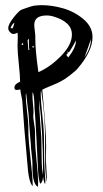

<svg xmlns="http://www.w3.org/2000/svg" viewBox="-20 -707 398 745"><path d="M65 -670Q68 -671 85 -677Q102 -683 112 -685Q132 -687 142 -687Q182 -687 225.5 -674.5Q269 -662 304 -632.5Q339 -603 339 -563Q339 -509 282 -442Q274 -432 251 -414.5Q228 -397 224 -396Q210 -387 181.5 -375.5Q153 -364 144 -359Q159 -203 159 -138Q159 -132 158.5 -118Q158 -104 158 -97Q158 -82 160 -51.5Q162 -21 162 -7V0Q155 -32 155 -88V-153Q155 -257 144 -325Q143 -328 142 -339Q141 -350 139 -356Q138 -351 138 -341Q138 -321 142.5 -276.5Q147 -232 148 -221Q151 -191 151 -133.5Q151 -76 153 -49L156 -7Q156 3 155 8Q148 -6 147 -24Q147 -1 136 6Q130 -9 128 -40Q126 -79 122 -158Q118 -237 115 -276Q114 -282 113.5 -300.5Q113 -319 111.5 -331Q110 -343 107 -350Q106 -345 106 -334Q106 -324 108 -303Q110 -282 110 -271Q110 -268 109.5 -262.5Q109 -257 109 -254Q109 -248 112.5 -226.5Q116 -205 116 -195V-176Q116 -138 122 -81Q128 -24 128 -2Q128 11 127 18Q106 7 106 -58V-69Q106 -83 103 -107.5Q100 -132 100 -142Q99 -157 96 -190.5Q93 -224 92 -243V-247Q92 -258 87 -295Q82 -344 81 -346Q80 -342 80 -335Q80 -316 85 -275Q90 -234 90 -216V-199Q90 -166 98.5 -92Q107 -18 107 15Q91 2 86 -75Q72 -227 67 -308Q67 -317 63 -334.5Q59 -352 59 -360Q51 -358 44 -358Q36 -358 36 -367Q36 -381 58 -390Q58 -412 53 -459Q48 -506 48 -529Q48 -535 48.5 -545.5Q49 -556 49 -561Q49 -574 48 -580Q38 -575 32 -575Q26 -575 19 -582Q12 -589 12 -598Q12 -613 33.5 -640Q55 -667 65 -670ZM259 -573Q259 -623 184 -644Q173 -647 162 -647Q113 -647 113 -611Q113 -603 115 -588Q117 -573 117 -564V-556Q117 -511 129 -427Q175 -447 217 -490Q259 -533 259 -573ZM29 -597Q33 -605 36 -619Q27 -614 21 -598Q22 -598 24.5 -597.5Q27 -597 29 -597ZM92 -540V-557Q87 -552 87 -549Q87 -544 88.5 -534Q90 -524 90 -518V-512Q92 -514 94 -514Q92 -523 92 -540ZM308 -485Q333 -522 333 -555Q329 -544 321 -520.5Q313 -497 308 -485ZM245 -484Q275 -523 275 -550Q251 -507 247 -503L241 -508Q243 -504 243 -500L237 -494ZM69 -542 63 -533H70Q70 -535 69.5 -538Q69 -541 69 -542ZM111 -525Q111 -529 107 -529Q106 -528 106 -526Q106 -522 108 -522Q111 -522 111 -525ZM132 -320V-312Q132 -288 135.5 -241Q139 -194 140 -178Q141 -163 141 -130Q141 -97 142 -72.5Q143 -48 147 -28V-44Q147 -197 132 -320Z"/></svg>

Font: Because We Create
Style: Regular
Weight: 400
Designer: Liz Wetzel, Aaron Williamson, Russ McMullin
Foundry: Red Hat
Version: Version 1.000